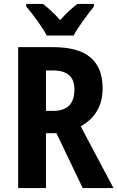

<svg xmlns="http://www.w3.org/2000/svg" viewBox="-20 -953 596 973"><path d="M217 -773H353C376 -816 426 -883 456 -920V-933H372C344 -911 316 -887 285 -851C255 -885 224 -913 198 -933H113V-920C145 -883 196 -814 217 -773ZM250 -714H72V0H213V-278H266L399 0H555L389 -313C459 -352 500 -414 500 -505C500 -645 419 -714 250 -714ZM246 -596C321 -596 357 -566 357 -499C357 -427 322 -391 249 -391H213V-596Z"/></svg>

Font: Noto Sans Armenian Condensed
Style: Bold
Weight: 700
Width: 3
Designer: Monotype Design Team
Foundry: Monotype Imaging Inc.
Version: Version 2.008